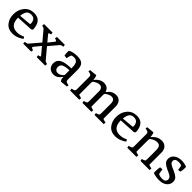

<svg xmlns="http://www.w3.org/2000/svg" viewBox="369 -1827 3176 3176"><g transform="rotate(45 1957.0 -239.5)"><path d="M34 -230Q34 -340 98 -414Q162 -488 267 -488Q437 -488 445 -279L419 -260L129 -244Q129 -59 287 -59Q356 -59 422 -93L443 -60Q410 -33 357 -12Q304 9 246 9Q145 9 89.5 -60Q34 -129 34 -230ZM132 -290 339 -308Q349 -309 349 -327Q349 -371 325.5 -403Q302 -435 247 -435Q190 -435 164.5 -397.5Q139 -360 132 -290Z M494 0 490 -39Q541 -47 547 -53L704 -237L561 -408Q553 -418 541 -422L505 -434L509 -473H707L713 -434L682 -427Q669 -423 669 -415Q669 -408 684 -390L763 -295L841 -392Q848 -400 848 -408Q848 -425 803 -434L809 -473H995L999 -434Q953 -427 944 -418L801 -249L955 -65Q963 -55 975 -51L1011 -39L1007 0H809L803 -39L834 -46Q847 -50 847 -58Q847 -65 832 -83L740 -193L648 -81Q641 -73 641 -65Q641 -48 686 -39L680 0Z M1074 -123Q1074 -198 1138 -235Q1202 -272 1346 -273V-305Q1346 -435 1252 -435Q1207 -435 1195 -422Q1184 -409 1171 -337L1117 -343Q1109 -374 1109 -419Q1109 -441 1110 -451Q1169 -488 1277 -488Q1361 -488 1398.5 -451Q1436 -414 1436 -329V-99Q1436 -73 1448.5 -62.5Q1461 -52 1512 -42L1506 -10L1386 3Q1376 3 1365 -16Q1354 -35 1354 -57Q1354 -68 1355 -76L1347 -79L1335 -61Q1288 9 1206 9Q1150 9 1112 -26Q1074 -61 1074 -123ZM1171 -132Q1171 -96 1190 -77.5Q1209 -59 1240 -59Q1279 -59 1323 -93Q1346 -111 1346 -131V-229Q1256 -227 1213.5 -205Q1171 -183 1171 -132Z M1591 0 1585 -39Q1634 -49 1644.5 -59.5Q1655 -70 1655 -96V-384Q1655 -410 1642.5 -420.5Q1630 -431 1579 -441L1585 -473L1714 -486Q1721 -486 1728.5 -458.5Q1736 -431 1736 -409V-403L1743 -400L1753 -413Q1778 -445 1816.5 -466.5Q1855 -488 1898 -488Q1994 -488 2020 -402L2027 -401L2038 -415Q2095 -488 2181 -488Q2242 -488 2276.5 -449Q2311 -410 2311 -342V-72Q2311 -65 2312 -62Q2313 -59 2317.5 -56Q2322 -53 2331 -51L2380 -39L2376 0H2162L2156 -39Q2201 -48 2211 -59Q2221 -70 2221 -96V-323Q2221 -416 2146 -416Q2107 -416 2048 -377Q2036 -370 2032 -361.5Q2028 -353 2028 -331V-72Q2028 -65 2029 -62Q2030 -59 2034.5 -56Q2039 -53 2048 -51L2092 -39L2088 0H1879L1873 -39Q1918 -48 1928 -59Q1938 -70 1938 -96V-323Q1938 -416 1863 -416Q1824 -416 1765 -377Q1753 -370 1749 -361.5Q1745 -353 1745 -331V-72Q1745 -65 1746 -62Q1747 -59 1751.5 -56Q1756 -53 1765 -51L1809 -39L1805 0Z M2437 -230Q2437 -340 2501 -414Q2565 -488 2670 -488Q2840 -488 2848 -279L2822 -260L2532 -244Q2532 -59 2690 -59Q2759 -59 2825 -93L2846 -60Q2813 -33 2760 -12Q2707 9 2649 9Q2548 9 2492.5 -60Q2437 -129 2437 -230ZM2535 -290 2742 -308Q2752 -309 2752 -327Q2752 -371 2728.5 -403Q2705 -435 2650 -435Q2593 -435 2567.5 -397.5Q2542 -360 2535 -290Z M2928 0 2922 -39Q2971 -49 2981.5 -59.5Q2992 -70 2992 -96V-384Q2992 -410 2979.5 -420.5Q2967 -431 2916 -441L2922 -473L3051 -486Q3058 -486 3065.5 -458Q3073 -430 3073 -409V-403L3081 -400L3093 -414Q3156 -488 3247 -488Q3311 -488 3348 -449.5Q3385 -411 3385 -342V-72Q3385 -65 3386 -62Q3387 -59 3391.5 -56Q3396 -53 3405 -51L3454 -39L3450 0H3236L3230 -39Q3275 -48 3285 -59Q3295 -70 3295 -96V-312Q3295 -359 3278 -387.5Q3261 -416 3213 -416Q3162 -416 3104 -377Q3095 -371 3091.5 -367.5Q3088 -364 3085 -355Q3082 -346 3082 -331V-73Q3082 -62 3085.5 -58Q3089 -54 3102 -51L3146 -39L3142 0Z M3534 -15Q3532 -28 3532 -56Q3532 -108 3541 -155L3593 -159Q3600 -95 3603.5 -80.5Q3607 -66 3614 -62Q3646 -44 3698 -44Q3738 -44 3757 -60Q3779 -78 3779 -109Q3779 -119 3775.5 -128.5Q3772 -138 3768 -145Q3764 -152 3755 -159.5Q3746 -167 3739.5 -171.5Q3733 -176 3719.5 -183Q3706 -190 3699 -193.5Q3692 -197 3675 -204Q3658 -211 3652 -214Q3596 -239 3565 -268.5Q3534 -298 3534 -348Q3534 -410 3585 -449Q3636 -488 3718 -488Q3780 -488 3840 -463Q3841 -455 3841 -439Q3841 -381 3828 -340L3782 -335Q3775 -413 3762 -422Q3744 -435 3701 -435Q3652 -435 3633 -419Q3613 -403 3613 -375Q3613 -364 3616 -354.5Q3619 -345 3628 -336.5Q3637 -328 3642.5 -322.5Q3648 -317 3664 -309Q3680 -301 3686.5 -297.5Q3693 -294 3713.5 -285.5Q3734 -277 3740 -274Q3800 -248 3832.5 -218.5Q3865 -189 3865 -138Q3865 -75 3814.5 -33Q3764 9 3676 9Q3637 9 3595 1Q3553 -7 3534 -15Z"/></g></svg>

Font: Poly
Style: Regular
Weight: 400
Designer: Jos Nicols Silva Schwarzenberg
Foundry: Jose Nicolas Silva Schwarzenberg
Version: Version 1.001